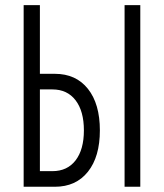

<svg xmlns="http://www.w3.org/2000/svg" viewBox="-20 -713 626 733"><path d="M70.3 0V-693.4H132.3V-431.2H189.5Q270 -431.2 315.7 -373.8Q361.3 -316.4 361.3 -215.3Q361.3 -114.7 315.7 -57.4Q270 0 189.5 0ZM455.6 0V-693.4H515.6V0ZM180.2 -371.6H132.3V-59.6H180.2Q236.8 -59.6 268.6 -100.8Q300.3 -142.1 300.3 -215.3Q300.3 -288.6 268.6 -330.1Q236.8 -371.6 180.2 -371.6Z"/></svg>

Font: Caskaydia Cove Light
Style: Regular
Weight: 300
Monospace: yes
Designer: Aaron Bell
Foundry: Saja Typeworks
Version: Version 4.300; ttfautohint (v1.8.3)